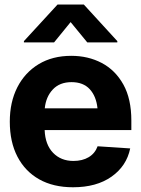

<svg xmlns="http://www.w3.org/2000/svg" viewBox="-20 -792 603 823"><path d="M293 10.7Q208.5 10.7 147.9 -23.4Q87.4 -57.6 54.7 -120.6Q22 -183.6 22 -270.5Q22 -354.5 54.4 -418Q86.9 -481.4 146 -517.1Q205.1 -552.7 285.6 -552.7Q357.9 -552.7 416.3 -522Q474.6 -491.2 508.8 -429.7Q543 -368.2 543 -275.4V-234.4H171.4Q173.8 -171.9 207.5 -137Q241.2 -102.1 294.9 -102.1Q333 -102.1 360.1 -118.2Q387.2 -134.3 398.4 -165L538.1 -155.8Q522.5 -80.1 458 -34.7Q393.6 10.7 293 10.7ZM286.6 -439.9Q235.8 -439.9 206.3 -408.4Q176.8 -377 171.9 -327.6H397.9Q392.6 -379.4 364.7 -409.7Q336.9 -439.9 286.6 -439.9ZM354 -610.4 282.7 -697.3 211.9 -610.4H82.5V-615.7L226.6 -772.5H339.4L482.9 -615.7V-610.4Z"/></svg>

Font: Inter Tight
Style: Bold
Weight: 700
Designer: Rasmus Andersson
Foundry: rsms
Version: Version 3.004; ttfautohint (v1.8.4.7-5d5b)